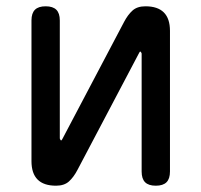

<svg xmlns="http://www.w3.org/2000/svg" viewBox="-20 -580 640 610"><path d="M80 -68V-515Q80 -538 91 -549Q102 -560 125 -560Q148 -560 159 -549Q170 -538 170 -515V-140Q172 -134 174 -134Q176 -134 176.5 -135.5Q177 -137 179 -140L374 -510Q386 -533 401 -546.5Q416 -560 442 -560Q481 -560 500.5 -540.5Q520 -521 520 -482V-35Q520 -12 509 -1Q498 10 475 10Q452 10 441 -1Q430 -12 430 -35V-410Q428 -416 426 -416Q424 -416 423.5 -414.5Q423 -413 421 -410L226 -40Q214 -17 199 -3.5Q184 10 158 10Q119 10 99.5 -9.5Q80 -29 80 -68Z"/></svg>

Font: Maple Mono Normal
Style: Regular
Weight: 400
Monospace: yes
Designer: subframe7536
Version: Version 7.000